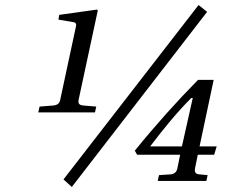

<svg xmlns="http://www.w3.org/2000/svg" viewBox="-20 -718 930 762"><path d="M515 -120 524 -104H695L684 -50C681 -34 670 -27 657 -26L611 -23L606 0H799L804 -23L771 -26C757 -27 751 -34 754 -50L765 -104H830L840 -137H772L828 -401H766C683 -317 596 -220 515 -120ZM576 -137C629 -207 683 -273 739 -329H745L702 -137ZM232 -6 265 24 802 -671 768 -698ZM132 -272H357L362 -295L314 -299C295 -300 289 -306 292 -322L368 -676L365 -680L215 -659L212 -640L267 -631C282 -629 284 -623 281 -611L219 -322C216 -306 206 -300 188 -299L137 -295Z"/></svg>

Font: Heuristica
Style: Italic
Weight: 400
Italic angle: -13°
Version: Version 1.0.1